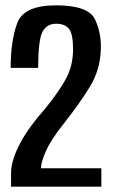

<svg xmlns="http://www.w3.org/2000/svg" viewBox="-20 -700 427 720"><path d="M21.5 -59Q25 -106 56.8 -165.2Q88.5 -224.5 151 -294.5Q204.5 -361 229 -407.8Q253.5 -454.5 254 -514Q254 -574 238.2 -592.5Q222.5 -611 191 -611Q156 -611 139.8 -581.8Q123.5 -552.5 123 -445.5H20Q20 -546.5 44.5 -613.2Q69 -680 190 -680Q311 -680 336 -627.8Q361 -575.5 358 -512Q355.5 -437 316 -373Q276.5 -309 221 -239Q172 -177.5 153 -135.2Q134 -93 133.5 -69H360V0H21.5Z"/></svg>

Font: Anybody Narrow Medium
Style: Regular
Weight: 500
Width: 3
Designer: Tyler Finck
Foundry: Etcetera Type Company
Version: Version 1.000; ttfautohint (v1.8)